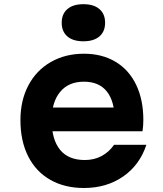

<svg xmlns="http://www.w3.org/2000/svg" viewBox="-20 -892 790 930"><path d="M583.7 -371.2 535.5 -310.3Q535.5 -400.7 497.8 -448.5Q460.1 -496.3 386.7 -496.3Q311.9 -496.3 271.1 -446.7Q230.3 -397.1 230.3 -310.3Q230.3 -216.4 270.8 -166.6Q311.2 -116.9 390.7 -116.9Q435.8 -116.9 471.8 -136Q507.7 -155.1 532.5 -190.6H689Q656.8 -92.7 576.4 -37Q496 18.6 386.7 18.6Q292.8 18.6 223.2 -21.2Q153.6 -61 116.3 -135.1Q79 -209.3 79 -310.3Q79 -405.9 117.6 -478.7Q156.2 -551.5 226.2 -591.6Q296.1 -631.8 386.7 -631.8Q473.9 -631.8 539 -593.1Q604.1 -554.5 639.2 -481.9Q674.3 -409.2 674.3 -310.9Q674.3 -283.5 670.3 -256.1H204.7V-371.2ZM278.9 -781.8Q278.9 -824.4 306.4 -848Q333.8 -871.7 384 -871.7Q434.2 -871.7 461.6 -848Q489.1 -824.4 489.1 -781.8Q489.1 -739.2 461.6 -715.6Q434.2 -692 384 -692Q333.8 -692 306.4 -715.6Q278.9 -739.2 278.9 -781.8Z"/></svg>

Font: Martian Mono sWd Rg
Style: Regular
Weight: 400
Width: 6
Monospace: yes
Designer: Roman Shamin
Foundry: Evil Martians
Version: Version 1.000